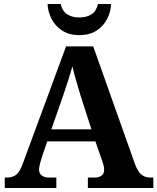

<svg xmlns="http://www.w3.org/2000/svg" viewBox="-20 -948 793 968"><path d="M4 0V-53H16Q43 -53 61.5 -67Q80 -81 96 -126L313 -714H450L659 -125Q674 -83 692.5 -68Q711 -53 735 -53H753V0H423V-53H462Q477 -53 491 -62Q505 -71 505 -92Q505 -104 502 -115.5Q499 -127 496 -135L461 -235H218L189 -149Q185 -137 181 -120.5Q177 -104 177 -92Q177 -73 191 -63Q205 -53 222 -53H264V0ZM239 -296H441L388 -460Q378 -494 365.5 -536Q353 -578 345 -613Q336 -581 323 -540.5Q310 -500 298 -465ZM380 -771Q328 -771 292.5 -794.5Q257 -818 239 -854.5Q221 -891 220 -928H286Q294 -892 318.5 -876Q343 -860 380 -860Q417 -860 441.5 -876Q466 -892 474 -928H540Q539 -891 521 -854.5Q503 -818 468 -794.5Q433 -771 380 -771Z"/></svg>

Font: Noto Serif Khojki
Style: Bold
Weight: 700
Version: Version 2.003